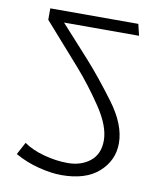

<svg xmlns="http://www.w3.org/2000/svg" viewBox="-80 -744 690 827"><g transform="rotate(10 265.0 -330.5)"><path d="M69 -91Q104 -66 157.5 -51.5Q211 -37 262 -37Q321 -37 360 -68.5Q399 -100 399 -159Q399 -222 344.5 -303Q290 -384 232 -450L73 -630V-680H458L470 -630H142L267 -492Q328 -424 396.5 -332Q465 -240 465 -159Q465 -84 408 -32.5Q351 19 244 19Q201 19 145 5Q89 -9 40 -37Z"/></g></svg>

Font: Palanquin Light
Style: Regular
Weight: 300
Designer: Pria Ravichandran
Version: Version 1.0.4